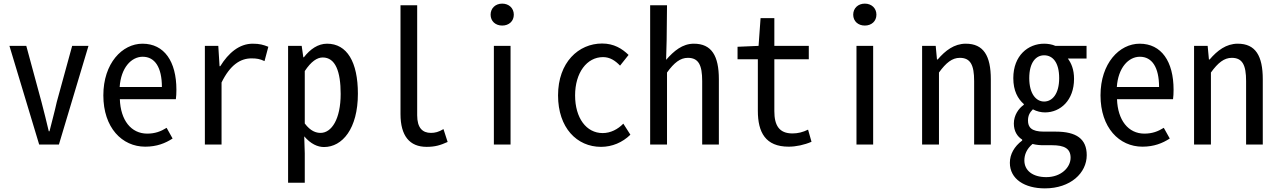

<svg xmlns="http://www.w3.org/2000/svg" viewBox="-20 -797 7040 1059"><path d="M196 0H305L468 -544H378L293 -234C281 -179 266 -126 253 -73H249C237 -126 223 -179 209 -234L125 -544H32Z M781 12C845 12 892 -7 932 -33L899 -92C867 -72 835 -60 792 -60C703 -60 645 -134 641 -250H950C952 -263 953 -283 953 -302C953 -458 886 -556 766 -556C654 -556 550 -448 550 -271C550 -93 653 12 781 12ZM640 -317C647 -423 704 -484 767 -484C834 -484 873 -426 873 -317Z M1110 0H1202V-342C1249 -438 1305 -475 1367 -475C1396 -475 1413 -472 1439 -460L1460 -539C1432 -550 1412 -556 1374 -556C1300 -556 1240 -505 1195 -432H1191L1184 -544H1110Z M1569 211H1661V49L1658 -45C1694 -3 1732 14 1767 14C1868 14 1954 -87 1954 -280C1954 -455 1894 -556 1784 -556C1734 -556 1691 -526 1656 -481H1653L1644 -544H1569ZM1748 -64C1724 -64 1693 -73 1661 -116V-405C1696 -458 1729 -480 1760 -480C1830 -480 1859 -403 1859 -279C1859 -140 1809 -64 1748 -64Z M2333 13C2380 13 2409 4 2449 -14L2426 -85C2400 -69 2379 -64 2357 -64C2310 -64 2281 -92 2281 -161V-768H2189V-168C2189 -48 2239 13 2333 13Z M2704 0H2796V-544H2704ZM2750 -656C2787 -656 2814 -680 2814 -716C2814 -752 2787 -777 2750 -777C2713 -777 2686 -752 2686 -716C2686 -680 2713 -656 2750 -656Z M3295 13C3356 13 3413 -11 3457 -54L3418 -115C3388 -84 3348 -63 3304 -63C3214 -63 3152 -146 3152 -271C3152 -396 3217 -482 3306 -482C3344 -482 3373 -463 3400 -435L3447 -494C3411 -529 3366 -557 3301 -557C3171 -557 3058 -453 3058 -271C3058 -92 3162 13 3295 13Z M3566 0H3659V-397C3698 -451 3732 -478 3774 -478C3833 -478 3853 -438 3853 -350V0H3945V-360C3945 -489 3905 -556 3807 -556C3744 -556 3697 -516 3654 -467L3657 -576L3659 -768H3566Z M4330 12C4371 12 4417 2 4456 -15L4437 -82C4409 -68 4381 -61 4351 -61C4277 -61 4251 -106 4251 -184V-470H4441V-544H4251V-697H4175L4164 -544L4048 -539V-470H4160V-186C4160 -67 4202 12 4330 12Z M4704 0H4796V-544H4704ZM4750 -656C4787 -656 4814 -680 4814 -716C4814 -752 4787 -777 4750 -777C4713 -777 4686 -752 4686 -716C4686 -680 4713 -656 4750 -656Z M5066 0H5159V-397C5198 -451 5232 -478 5274 -478C5333 -478 5353 -438 5353 -350V0H5445V-360C5445 -489 5405 -556 5307 -556C5243 -556 5194 -518 5152 -469H5148L5141 -544H5066Z M5743 242C5885 242 5974 157 5974 59C5974 -31 5917 -71 5803 -71H5737C5668 -71 5650 -96 5650 -132C5650 -160 5660 -177 5677 -194C5699 -182 5723 -177 5744 -177C5829 -177 5904 -244 5904 -362C5904 -414 5889 -448 5870 -474H5973V-544H5801C5784 -552 5760 -556 5739 -556C5651 -556 5569 -491 5569 -366C5569 -296 5594 -252 5627 -223V-219C5598 -199 5572 -161 5572 -116C5572 -73 5591 -44 5618 -27V-22C5574 11 5550 54 5550 101C5550 191 5632 242 5743 242ZM5739 -237C5695 -237 5657 -279 5657 -366C5657 -453 5694 -492 5739 -492C5787 -492 5822 -452 5822 -366C5822 -279 5784 -237 5739 -237ZM5751 180C5675 180 5630 143 5630 88C5630 57 5642 25 5675 -3C5699 3 5717 4 5739 4H5783C5850 4 5885 22 5885 73C5885 126 5833 180 5751 180Z M6281 12C6345 12 6392 -7 6432 -33L6399 -92C6367 -72 6335 -60 6292 -60C6203 -60 6145 -134 6141 -250H6450C6452 -263 6453 -283 6453 -302C6453 -458 6386 -556 6266 -556C6154 -556 6050 -448 6050 -271C6050 -93 6153 12 6281 12ZM6140 -317C6147 -423 6204 -484 6267 -484C6334 -484 6373 -426 6373 -317Z M6566 0H6659V-397C6698 -451 6732 -478 6774 -478C6833 -478 6853 -438 6853 -350V0H6945V-360C6945 -489 6905 -556 6807 -556C6743 -556 6694 -518 6652 -469H6648L6641 -544H6566Z"/></svg>

Font: Noto Sans Mono CJK SC
Style: Regular
Weight: 400
Designer: Ryoko NISHIZUKA 西塚涼子 (kana, bopomofo & ideographs); Paul D. Hunt (Latin, Greek & Cyrillic); Sandoll Communications 산돌커뮤니
Foundry: Adobe
Version: Version 2.004;hotconv 1.0.118;makeotfexe 2.5.65603